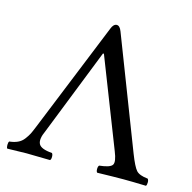

<svg xmlns="http://www.w3.org/2000/svg" viewBox="-99 -755 855 856"><g transform="rotate(15 329.0 -327.5)"><path d="M205.1 -30.8Q210 -25.9 210 -13.9Q210 -2 205.1 2Q123 0 96.2 0Q68.4 0 7.8 2Q3.9 -2 3.9 -13.9Q3.9 -25.9 7.8 -30.8Q30.3 -33.2 46.6 -40.8Q63 -48.3 74.2 -63.2Q85.4 -78.1 91.3 -89.6Q97.2 -101.1 106.4 -124L313 -633.8Q321.8 -656.7 336.9 -657.2Q351.1 -657.2 359.9 -633.8L557.6 -122.1Q579.1 -66.9 593.5 -50.8Q607.9 -34.7 647 -30.8Q651.9 -25.9 651.9 -14.4Q651.9 -2.9 647.9 2Q582 0 543.9 0Q502.9 0 422.9 2Q418 -2 418 -13.9Q418 -25.9 422.9 -30.8Q473.1 -36.1 482.4 -51.3Q491.7 -66.4 473.6 -110.8L314.5 -518.1H310.1L151.9 -117.2Q132.8 -76.2 143.1 -55.4Q153.3 -34.7 205.1 -30.8Z"/></g></svg>

Font: Linux Libertine O
Style: Regular
Weight: 400
Designer: Philipp H. Poll
Foundry: Philipp H. Poll
Version: Version 5.3.0